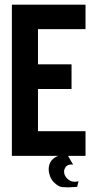

<svg xmlns="http://www.w3.org/2000/svg" viewBox="-20 -669 414 824"><path d="M273 135Q264 135 247.5 134Q231 133 211 113Q200 102 194.5 86.5Q189 71 189 57Q189 35 201 20Q211 7 230 0H31V-649H347V-544H143V-393H287V-287H143V-106H347V0H272L294 38L289 37H285Q272 37 263 46Q255 57 255 67Q255 84 268 97Q282 111 300 111Q304 111 308 110.5Q312 110 317 109L311 133Z"/></svg>

Font: New Amsterdam
Style: Regular
Weight: 400
Designer: Vladimir Nikolic
Foundry: Vladimir Nikolic
Version: Version 1.000; ttfautohint (v1.8.4.7-5d5b)